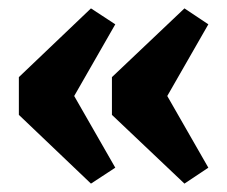

<svg xmlns="http://www.w3.org/2000/svg" viewBox="-20 -479 542 458"><path d="M420 -41 247 -205V-295L420 -459L477 -421L379 -250L477 -79ZM197 -41 25 -205V-295L197 -459L255 -421L157 -250L255 -79Z"/></svg>

Font: Changa SemiBold
Style: Regular
Weight: 600
Designer: Eduardo Rodriguez Tunni
Foundry: Eduardo Rodriguez Tunni
Version: Version 3.002; ttfautohint (v1.8.2)